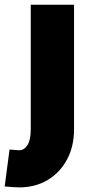

<svg xmlns="http://www.w3.org/2000/svg" viewBox="-61 -523 394 815"><path d="M20.5 272.4Q7.5 272.4 -8.1 271.2Q-23.7 270 -41.1 268.4L-20.5 111.8Q-4.5 112.8 5 113.8Q14.5 114.8 20.5 114.8Q41.4 114.8 55.4 93.2Q69.5 71.6 69.5 26V-502.8H253.3V26Q253.3 98.6 223.4 154.2Q193.5 209.8 141.2 241.1Q88.9 272.4 20.5 272.4Z"/></svg>

Font: TitilliumWeb ExtraLight
Style: Regular
Weight: 400
Designer: Mohamed Gaber, Accademia di Belle Arti di Urbino and others
Foundry: Kief Type Foundry, Accademia di Belle Arti di Urbino and others
Version: Version 3.000; ttfautohint (v1.8.2)